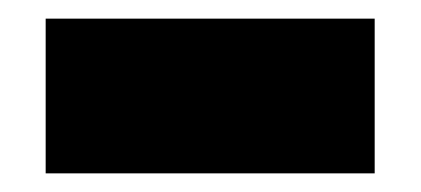

<svg xmlns="http://www.w3.org/2000/svg" viewBox="-20 -416 452 206"><path d="M29 -230H382V-396H29Z"/></svg>

Font: Fira Sans Ultra
Style: Regular
Weight: 950
Designer: Carrois Corporate & Edenspiekermann AG
Foundry: Carrois Corporate GbR & Edenspiekermann AG
Version: Version 4.203;PS 004.203;hotconv 1.0.88;makeotf.lib2.5.64775